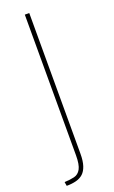

<svg xmlns="http://www.w3.org/2000/svg" viewBox="-147 -764 482 812"><g transform="rotate(-20 94.5 -357.5)"><path d="M0 -5Q25 -6 44 -10.5Q63 -15 73.5 -34Q84 -53 84 -95V-728H104V-95Q104 -62 97 -41Q90 -20 77.5 -8.5Q65 3 46 8Q27 13 3 13Z"/></g></svg>

Font: Murecho Thin
Style: Regular
Weight: 100
Designer: Neil Summerour
Foundry: Positype
Version: Version 1.010